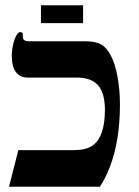

<svg xmlns="http://www.w3.org/2000/svg" viewBox="-20 -710 529 730"><path d="M436 -314Q436 -118.2 359.9 0H14.2L49.8 -139.2H261.2Q305.2 -139.2 329.8 -155.3Q354.5 -171.4 366.7 -206.1Q378.9 -240.7 378.9 -292Q378.9 -356 353 -385.5Q327.1 -415 272.9 -415H85.9Q55.7 -415 40.3 -436.3Q24.9 -457.5 24.9 -497.1Q24.9 -518.6 29.8 -540.3Q34.7 -562 42.2 -575Q49.8 -587.9 56.2 -587.9Q66.9 -587.9 66.9 -579.1V-569.8Q66.9 -553.2 88.9 -553.2H300.8Q341.8 -553.2 363 -542Q384.3 -530.8 401.1 -499.3Q418 -467.8 427 -417.2Q436 -366.7 436 -314ZM135.7 -689.9H295.9V-622.1H135.7Z"/></svg>

Font: Liberation Serif
Style: Bold
Weight: 700
Designer: Steve Matteson
Foundry: Ascender Corporation
Version: Version 2.1.5